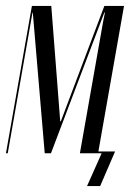

<svg xmlns="http://www.w3.org/2000/svg" viewBox="-37 -515 466 644"><path d="M379 -495H313L167 -108H165L135 -495H70L-17 -1H-11L72 -473H73L113 -1H134L313 -473H315L309 -443L231 -1H304L255 109H299L349 -7H293Z"/></svg>

Font: Moniqa Ita Display
Style: Italic
Weight: 400
Italic angle: -10°
Designer: Rajesh Rajput
Foundry: Rajesh Rajput
Version: Version 1.000